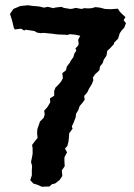

<svg xmlns="http://www.w3.org/2000/svg" viewBox="-20 -632 510 730"><path d="M139 78 121 70 107 66 95 53 101 35V16L102 -1L98 -16L102 -36L104 -47V-68L102 -81L115 -98L123 -108L121 -125L122 -141L127 -155L132 -170L146 -184L150 -197L148 -211L161 -226L171 -243L170 -258L186 -268V-286L191 -299L204 -312L213 -323L219 -335L217 -354L231 -365L234 -379L245 -393L249 -401L259 -415L263 -429L270 -439L267 -448L278 -460L279 -468L277 -480L285 -496L267 -500L246 -502L235 -499L228 -500L201 -501L191 -502L177 -504L166 -505L146 -507L134 -506L121 -508L111 -514L78 -519L72 -516L60 -523L36 -520L32 -528L29 -542L25 -557L18 -579L31 -598L45 -604L57 -609L86 -612L108 -609H112L131 -607L147 -603L162 -606L183 -601L189 -603L213 -606L223 -602L247 -598L256 -599L268 -602L290 -598L301 -601L315 -600L329 -601L343 -605L360 -603L379 -598L401 -597L428 -599L436 -587L445 -578L457 -567L450 -555L459 -544L452 -526L443 -517L435 -505L429 -485L415 -471L412 -463L398 -448L388 -439L385 -421L374 -404L371 -393L360 -379L358 -365L342 -350L333 -337L335 -327L329 -312L318 -294L312 -281L300 -267L302 -253L295 -243L283 -229L278 -214L269 -199L268 -187L260 -166L253 -151L256 -143L243 -125L242 -108L240 -92L236 -77L227 -67L235 -53L225 -34V-19L226 0L215 16L217 37L207 52L189 66L178 68L168 77Z"/></svg>

Font: Winky Rough Medium
Style: Regular
Weight: 500
Designer: Simon Atzbach
Foundry: typofactur
Version: Version 1.206; ttfautohint (v1.8.4.7-5d5b)